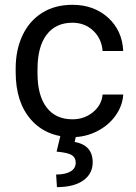

<svg xmlns="http://www.w3.org/2000/svg" viewBox="-20 -558 563 795"><path d="M280.3 -64Q328.6 -64 364.7 -93.3Q400.9 -122.6 404.8 -166.5H490.2Q487.8 -121.1 459 -80.1Q430.2 -39.1 382.1 -14.6Q334 9.8 280.3 9.8Q172.4 9.8 108.6 -62.3Q44.9 -134.3 44.9 -259.3V-274.4Q44.9 -351.6 73.2 -411.6Q101.6 -471.7 154.5 -504.9Q207.5 -538.1 279.8 -538.1Q368.7 -538.1 427.5 -484.9Q486.3 -431.6 490.2 -346.7H404.8Q400.9 -397.9 366 -430.9Q331.1 -463.9 279.8 -463.9Q210.9 -463.9 173.1 -414.3Q135.3 -364.7 135.3 -271V-253.9Q135.3 -162.6 172.9 -113.3Q210.4 -64 280.3 -64ZM294.9 4.4 289.1 29.8Q363.8 43 363.8 114.3Q363.8 161.6 324.7 189.2Q285.6 216.8 215.8 216.8L212.4 164.6Q251 164.6 272.2 151.9Q293.5 139.2 293.5 116.2Q293.5 94.7 277.8 84.5Q262.2 74.2 214.4 69.8L230 4.4Z"/></svg>

Font: RobotoSquareBracket
Style: Square-Bracket
Weight: 400
Version: Version 2.137; 2017